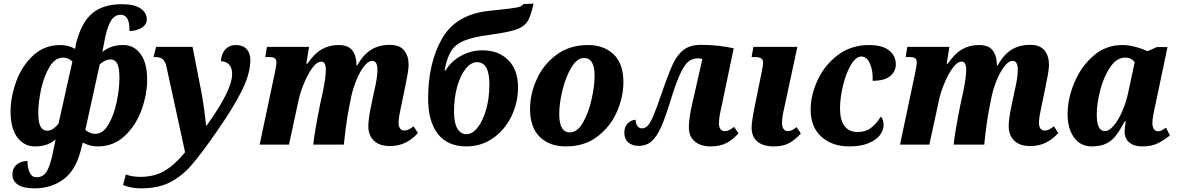

<svg xmlns="http://www.w3.org/2000/svg" viewBox="-20 -793 6479 1053"><path d="M48 164Q48 130 71.5 110Q95 90 131 90Q130 124 142 151.5Q154 179 180 179Q215 179 233.5 151.5Q252 124 266 63L285 -28Q263 -10 236.5 0Q210 10 171 10Q113 10 75.5 -39Q38 -88 38 -181Q38 -260 68.5 -345Q99 -430 161 -488Q223 -546 310 -546Q355 -546 392 -525L397 -554Q426 -670 486 -720Q546 -770 647 -770Q717 -770 751 -746.5Q785 -723 785 -687Q785 -658 756.5 -640.5Q728 -623 690 -623Q692 -712 642 -712Q611 -712 591.5 -683.5Q572 -655 558 -593L541 -508Q564 -526 591 -536Q618 -546 657 -546Q714 -546 750.5 -497.5Q787 -449 787 -355Q787 -276 756.5 -191Q726 -106 664.5 -48Q603 10 516 10Q473 10 434 -11L422 35Q394 142 327.5 191Q261 240 169 240Q106 240 77 219Q48 198 48 164ZM301 -115 377 -455Q356 -477 326 -477Q282 -477 251.5 -426Q221 -375 205.5 -304Q190 -233 190 -175Q190 -119 203 -97.5Q216 -76 239 -76Q256 -76 272 -87Q288 -98 301 -115ZM635 -366Q635 -423 622.5 -445Q610 -467 586 -467Q557 -467 527 -440L448 -81Q456 -73 471 -66Q486 -59 502 -59Q545 -59 575 -110.5Q605 -162 620 -234Q635 -306 635 -366Z M655 222 670 164Q706 177 750 177Q826 177 882.5 144Q939 111 995 42L893 -427Q886 -457 872 -468.5Q858 -480 831 -480H822L836 -536H1036L1086 -280Q1093 -242 1100.5 -185.5Q1108 -129 1110 -104H1113Q1253 -298 1253 -387Q1253 -421 1236.5 -439Q1220 -457 1192 -457Q1193 -497 1215.5 -521.5Q1238 -546 1273 -546Q1312 -546 1332.5 -524Q1353 -502 1353 -464Q1353 -390 1307 -297Q1261 -204 1167 -69Q1082 53 1030 113Q978 173 913 206.5Q848 240 754 240Q699 240 655 222Z M2000 -101Q2000 -139 2015 -211L2032 -292Q2050 -367 2050 -409Q2050 -459 2022 -459Q1998 -459 1973.5 -425.5Q1949 -392 1930.5 -343.5Q1912 -295 1904 -252L1893 -195Q1886 -163 1878 -103Q1870 -43 1866 0H1698Q1705 -68 1736 -223L1751 -291Q1767 -371 1767 -409Q1767 -455 1743 -455Q1718 -455 1693 -420.5Q1668 -386 1648 -338Q1628 -290 1619 -250L1565 0H1404L1488 -397Q1496 -437 1496 -448Q1496 -467 1487 -473.5Q1478 -480 1455 -480H1435L1444 -536H1675L1660 -444H1666Q1704 -499 1744.5 -522.5Q1785 -546 1837 -546Q1889 -546 1911.5 -517.5Q1934 -489 1935 -442V-434H1939Q1972 -493 2015 -520Q2058 -547 2118 -547Q2172 -547 2196.5 -516.5Q2221 -486 2221 -438Q2221 -407 2206 -338L2202 -316L2181 -215Q2175 -188 2170.5 -162.5Q2166 -137 2166 -119Q2166 -99 2174.5 -88Q2183 -77 2197 -77Q2210 -77 2221 -82.5Q2232 -88 2248 -100L2272 -64Q2246 -33 2207.5 -12.5Q2169 8 2118 8Q2060 8 2030 -22Q2000 -52 2000 -101Z M2328 -252Q2328 -447 2403.5 -580Q2479 -713 2658 -733Q2727 -740 2771.5 -745.5Q2816 -751 2830 -756Q2844 -761 2851 -771L2906 -773Q2892 -705 2873 -675.5Q2854 -646 2811 -631Q2768 -616 2666 -602Q2573 -590 2524.5 -569.5Q2476 -549 2453.5 -512Q2431 -475 2418 -407H2424Q2453 -456 2508 -486.5Q2563 -517 2626 -517Q2714 -517 2767.5 -463.5Q2821 -410 2821 -314Q2821 -229 2784.5 -154.5Q2748 -80 2683.5 -35Q2619 10 2538 10Q2435 10 2381.5 -58.5Q2328 -127 2328 -252ZM2664 -331Q2664 -452 2596 -452Q2564 -452 2535 -417Q2506 -382 2488 -320Q2470 -258 2470 -180Q2470 -120 2488 -88.5Q2506 -57 2538 -57Q2570 -57 2599 -93Q2628 -129 2646 -192Q2664 -255 2664 -331Z M2887 -195Q2887 -276 2923 -357Q2959 -438 3031 -492Q3103 -546 3205 -546Q3291 -546 3345 -495.5Q3399 -445 3399 -342Q3399 -263 3364 -181.5Q3329 -100 3257.5 -45Q3186 10 3084 10Q2993 10 2940 -42.5Q2887 -95 2887 -195ZM3241 -378Q3241 -475 3183 -475Q3145 -475 3114 -423.5Q3083 -372 3065 -299Q3047 -226 3047 -167Q3047 -67 3105 -67Q3146 -67 3177 -120.5Q3208 -174 3224.5 -248Q3241 -322 3241 -378Z M3758 -94Q3758 -145 3777 -227L3832 -469Q3822 -473 3809 -473Q3779 -473 3758 -457.5Q3737 -442 3714.5 -396.5Q3692 -351 3663 -259Q3631 -154 3607 -99Q3583 -44 3554 -18.5Q3525 7 3483 7Q3447 7 3425.5 -12Q3404 -31 3404 -65Q3404 -99 3424 -117.5Q3444 -136 3466 -136Q3465 -119 3474.5 -104Q3484 -89 3500 -89Q3518 -89 3531.5 -102.5Q3545 -116 3562 -155Q3579 -194 3607 -276Q3645 -387 3669.5 -440Q3694 -493 3729.5 -520Q3765 -547 3824 -547Q3920 -547 4004 -528L3938 -213Q3923 -150 3923 -116Q3923 -97 3931 -85.5Q3939 -74 3953 -74Q3967 -74 3978 -79Q3989 -84 4006 -97L4030 -62Q4002 -29 3966 -9.5Q3930 10 3878 10Q3822 10 3790 -17.5Q3758 -45 3758 -94Z M4102 -93Q4102 -127 4124 -234L4156 -391Q4165 -434 4165 -448Q4165 -465 4155.5 -472.5Q4146 -480 4121 -480H4102L4112 -536H4353L4283 -210Q4275 -176 4272 -156Q4269 -136 4269 -116Q4269 -97 4277.5 -85.5Q4286 -74 4300 -74Q4313 -74 4322.5 -78.5Q4332 -83 4349 -96L4372 -61Q4343 -28 4309.5 -9Q4276 10 4224 10Q4165 10 4133.5 -17Q4102 -44 4102 -93Z M4426 -192Q4426 -271 4464 -353.5Q4502 -436 4575 -491Q4648 -546 4746 -546Q4819 -546 4856 -516.5Q4893 -487 4893 -440Q4893 -402 4862.5 -376Q4832 -350 4766 -350Q4768 -407 4751 -445Q4734 -483 4704 -483Q4674 -483 4647 -437.5Q4620 -392 4603.5 -324.5Q4587 -257 4587 -198Q4587 -135 4611.5 -102Q4636 -69 4684 -69Q4728 -69 4757.5 -92Q4787 -115 4811 -154Q4826 -137 4826 -107Q4826 -78 4805 -51Q4784 -24 4741.5 -7Q4699 10 4637 10Q4545 10 4485.5 -42.5Q4426 -95 4426 -192Z M5512 -101Q5512 -139 5527 -211L5544 -292Q5562 -367 5562 -409Q5562 -459 5534 -459Q5510 -459 5485.5 -425.5Q5461 -392 5442.5 -343.5Q5424 -295 5416 -252L5405 -195Q5398 -163 5390 -103Q5382 -43 5378 0H5210Q5217 -68 5248 -223L5263 -291Q5279 -371 5279 -409Q5279 -455 5255 -455Q5230 -455 5205 -420.5Q5180 -386 5160 -338Q5140 -290 5131 -250L5077 0H4916L5000 -397Q5008 -437 5008 -448Q5008 -467 4999 -473.5Q4990 -480 4967 -480H4947L4956 -536H5187L5172 -444H5178Q5216 -499 5256.5 -522.5Q5297 -546 5349 -546Q5401 -546 5423.5 -517.5Q5446 -489 5447 -442V-434H5451Q5484 -493 5527 -520Q5570 -547 5630 -547Q5684 -547 5708.5 -516.5Q5733 -486 5733 -438Q5733 -407 5718 -338L5714 -316L5693 -215Q5687 -188 5682.5 -162.5Q5678 -137 5678 -119Q5678 -99 5686.5 -88Q5695 -77 5709 -77Q5722 -77 5733 -82.5Q5744 -88 5760 -100L5784 -64Q5758 -33 5719.5 -12.5Q5681 8 5630 8Q5572 8 5542 -22Q5512 -52 5512 -101Z M5835 -167Q5835 -250 5871.5 -338.5Q5908 -427 5976 -486.5Q6044 -546 6135 -546Q6169 -546 6208.5 -535.5Q6248 -525 6273 -512L6325 -535H6383L6318 -225Q6300 -146 6300 -119Q6300 -97 6308.5 -85Q6317 -73 6331 -73Q6342 -73 6350.5 -77.5Q6359 -82 6375 -93L6396 -50Q6361 -22 6327.5 -6Q6294 10 6244 10Q6200 10 6174 -11Q6148 -32 6148 -71Q6148 -94 6154 -128H6149Q6122 -78 6100 -49.5Q6078 -21 6046.5 -5.5Q6015 10 5968 10Q5905 10 5870 -39.5Q5835 -89 5835 -167ZM6168 -288 6203 -451Q6187 -477 6151 -477Q6104 -477 6068.5 -424.5Q6033 -372 6014 -298Q5995 -224 5995 -165Q5995 -74 6039 -74Q6063 -74 6089 -105Q6115 -136 6136 -185.5Q6157 -235 6168 -288Z"/></svg>

Font: Noto Serif NarrowExtraBold
Style: Italic
Weight: 800
Width: 4
Italic angle: -12°
Designer: Monotype Design Team
Foundry: Monotype Imaging Inc.
Version: Version 1.001